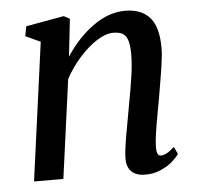

<svg xmlns="http://www.w3.org/2000/svg" viewBox="-45 -605 685 662"><g transform="rotate(-5 297.0 -274.5)"><path d="M205 -418Q245 -480 299.5 -519.5Q354 -559 411.5 -559Q466.5 -559 496 -526.5Q525.5 -494 525.5 -421Q525.5 -398 520.5 -363.5Q515.5 -329 506.5 -277Q502.5 -255 501 -244.5L493 -201Q485 -157 480.8 -128.8Q476.5 -100.5 476.5 -80Q476.5 -51 491 -51Q510.5 -51 538 -76.5L550 -51.5Q543.5 -41 527.2 -26.5Q511 -12 486.2 -1Q461.5 10 433 10Q400.5 10 384.5 -5.8Q368.5 -21.5 368.5 -50.5Q368.5 -70 373.5 -102.8Q378.5 -135.5 388 -185.5L394.5 -222L396.5 -233.5Q407 -288.5 413.2 -331.2Q419.5 -374 419.5 -408Q419.5 -438.5 414.2 -455.5Q409 -472.5 397 -479.8Q385 -487 364 -487Q338 -487 306.8 -467Q275.5 -447 245.8 -413.5Q216 -380 195.5 -341.5L149 0H47.5L112.5 -478L61 -501.5L67.5 -535.5L199 -559L219.5 -548Z"/></g></svg>

Font: Merriweather Text
Style: Italic
Weight: 400
Italic angle: -7.8°
Designer: Eben Sorkin
Foundry: Eben Sorkin
Version: Version 2.100